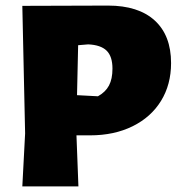

<svg xmlns="http://www.w3.org/2000/svg" viewBox="-20 -668 633 688"><path d="M593 -442Q593 -365 557 -306.5Q521 -248 455 -215.5Q389 -183 303 -183H254L261 0H60L70 -190L60 -647L367 -648Q476 -648 534.5 -594.5Q593 -541 593 -442ZM383 -422Q383 -466 362 -486.5Q341 -507 296 -509L260 -506L256 -327L331 -323Q358 -338 370.5 -361.5Q383 -385 383 -422Z"/></svg>

Font: Luna Sans Black
Style: Regular
Weight: 900
Designer: Juan Pablo del Peral
Foundry: Huerta Tipografica
Version: Version 2.001; ttfautohint (v1.5)